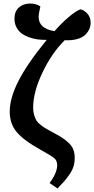

<svg xmlns="http://www.w3.org/2000/svg" viewBox="-20 -835 534 1089"><path d="M208 13.2Q112.3 -40 73.7 -87.2Q35.2 -134.3 35.2 -202.1Q35.2 -278.8 85 -376.5Q134.8 -474.1 245.1 -608.9Q219.7 -608.4 195.3 -611.3Q170.9 -614.3 146.2 -623Q121.6 -631.8 103.3 -645Q85 -658.2 73.5 -679.9Q62 -701.7 62 -729Q62 -770 87.2 -792.5Q112.3 -814.9 150.9 -814.9Q184.6 -814.9 209 -798.8Q199.2 -756.8 199.2 -738.8Q199.2 -672.9 289.1 -658.2Q325.7 -700.7 367.7 -736.6Q409.7 -772.5 436 -782.2Q456.1 -778.3 475.1 -758.1Q494.1 -737.8 494.1 -706.1Q494.1 -687.5 486.6 -670.2Q479 -652.8 463.1 -637.2Q447.3 -621.6 417.2 -613.3Q387.2 -605 347.2 -606.9Q273.4 -534.2 220.7 -423.3Q168 -312.5 168 -224.1Q168 -200.7 173.8 -181.9Q179.7 -163.1 187 -151.1Q194.3 -139.2 210.7 -126.5Q227.1 -113.8 238.3 -107.2Q249.5 -100.6 272.9 -87.9Q309.1 -68.8 329.8 -55.7Q350.6 -42.5 369.4 -24.7Q388.2 -6.8 396 13.7Q403.8 34.2 403.8 61Q403.8 86.9 396.5 110.1Q389.2 133.3 372.8 156.2Q356.4 179.2 343.3 194.3Q330.1 209.5 306.2 233.9L261.2 203.1Q304.2 146 304.2 102.1Q304.2 77.1 289.3 63.7Q274.4 50.3 218.3 19Q216.3 17.6 214.8 16.8Q213.4 16.1 211.4 15.1Q209.5 14.2 208 13.2Z"/></svg>

Font: Literata Book
Style: Bold Italic
Weight: 700
Italic angle: -3°
Designer: Latin by Veronika Burian and Jose Scaglione. Greek by Irene Vlachou. Cyrillic by Vera Evstafieva
Foundry: TypeTogether
Version: Version 1.003;PS 001.003;hotconv 1.0.88;makeotf.lib2.5.64775